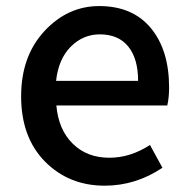

<svg xmlns="http://www.w3.org/2000/svg" viewBox="-20 -584 604 617"><path d="M316.4 12.7Q201.2 12.7 124.5 -64.9Q47.9 -142.6 47.9 -274.4Q47.9 -403.3 122.6 -483.9Q197.3 -564.5 298.8 -564.5Q406.2 -564.5 464.8 -493.7Q523.4 -422.9 523.4 -302.7Q523.4 -270.5 517.6 -245.1H161.1Q168 -167 213.9 -122.1Q259.8 -77.1 331.1 -77.1Q399.4 -77.1 461.9 -118.2L502 -44.9Q416 12.7 316.4 12.7ZM160.2 -324.2H423.8Q423.8 -395.5 392.1 -434.6Q360.4 -473.6 300.8 -473.6Q247.1 -473.6 207.5 -434.1Q168 -394.5 160.2 -324.2Z"/></svg>

Font: Gen Shin Gothic Medium
Style: Regular
Weight: 500
Designer: [Source Han Sans]
Ryoko NISHIZUKA  (kana & ideographs); Paul D. Hunt (Latin, Greek & Cyrillic); Wenlong ZHANG  (bopomofo
Version: Version 1.002.20150607